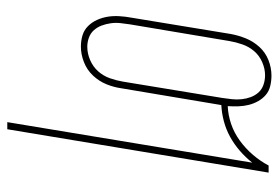

<svg xmlns="http://www.w3.org/2000/svg" viewBox="-142 -426 783 540"><g transform="rotate(90 250.0 -156.5)"><path d="M324 215 438 -474Q423 -455 404.5 -439Q386 -423 365 -411.5Q344 -400 321 -394Q298 -388 276 -387L229 -107Q226 -85 217.5 -64Q209 -43 193 -26Q177 -9 155 -0.5Q133 8 112 8Q95 8 80 3.5Q65 -1 54 -12Q43 -23 36.5 -37.5Q30 -52 27.5 -67.5Q25 -83 26 -100Q27 -117 30 -133L76 -413Q80 -435 88.5 -456Q97 -477 112.5 -494Q128 -511 149.5 -519.5Q171 -528 193 -528Q208 -528 222.5 -524.5Q237 -521 247.5 -512Q258 -503 265 -490.5Q272 -478 275.5 -464Q279 -450 279.5 -435Q280 -420 279 -405Q304 -406 329 -414.5Q354 -423 376 -439Q398 -455 416 -476Q434 -497 446 -520H466L344 215ZM112 -10Q131 -10 149.5 -18Q168 -26 181 -40.5Q194 -55 200.5 -73.5Q207 -92 210 -110L256 -390Q258 -403 259.5 -417Q261 -431 259.5 -444.5Q258 -458 253.5 -470Q249 -482 240.5 -491.5Q232 -501 219 -505.5Q206 -510 192 -510Q174 -510 155.5 -502Q137 -494 124.5 -479.5Q112 -465 105.5 -446.5Q99 -428 96 -410L49 -130Q47 -117 45.5 -103Q44 -89 46 -75.5Q48 -62 52.5 -50Q57 -38 65.5 -28.5Q74 -19 86.5 -14.5Q99 -10 112 -10Z"/></g></svg>

Font: Iosevka SS18 Thin
Style: Italic
Weight: 100
Italic angle: -9°
Monospace: yes
Designer: Belleve Invis
Foundry: Belleve Invis
Version: Version 25.1.1; ttfautohint (v1.8.4)